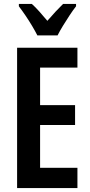

<svg xmlns="http://www.w3.org/2000/svg" viewBox="-20 -957 458 977"><path d="M374 0H67V-714H374V-613H184V-422H362V-321H184V-103H374ZM170 -777Q160 -797 144 -824Q128 -851 110 -877.5Q92 -904 76 -925V-937H142Q160 -921 180 -898.5Q200 -876 221 -851Q245 -879 262.5 -897.5Q280 -916 301 -937H367V-925Q352 -906 334.5 -879.5Q317 -853 300.5 -826Q284 -799 273 -777Z"/></svg>

Font: Noto Sans Devanagari UI ExtraCondensed SemiBold
Style: Regular
Weight: 600
Width: 2
Designer: Jelle Bosma - Monotype Design Team
Foundry: Monotype Imaging Inc.
Version: Version 2.004; ttfautohint (v1.8.4.7-5d5b)